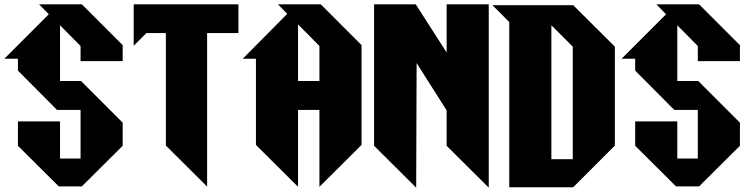

<svg xmlns="http://www.w3.org/2000/svg" viewBox="-30 -778 3473 889"><path d="M196 -712 -10 -506H53V-451L234 -269H343V-44H248V-216H53V-103L242 85H349L538 -103V-210L345 -403H248V-661L343 -565V-495H538V-569L349 -758H151Z M589 -566 648 -625H738V-104L929 86V-625H1074V-758H589Z M1449 -403H1350V-665L1449 -565ZM1300 -714 1094 -506H1155V-107L1350 87V-269H1449V87L1644 -107V-569L1455 -758H1257Z M1897 91 1899 -486 2038 -267V-103L2233 91V-758H2038V-535L1895 -758H1702V-103Z M2622 -41H2523V-661L2622 -562ZM2328 -676V89H2624L2817 -104V-562L2624 -754H2250Z M3054 -712 2848 -506H2911V-451L3092 -269H3201V-44H3106V-216H2911V-103L3100 85H3207L3396 -103V-210L3203 -403H3106V-661L3201 -565V-495H3396V-569L3207 -758H3009Z"/></svg>

Font: Kidora Gothic
Style: Regular
Weight: 400
Version: Version 001.018